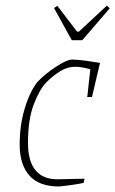

<svg xmlns="http://www.w3.org/2000/svg" viewBox="-20 -664 416 693"><path d="M341 -437 312 -314H295L306 -414Q274 -423 251 -423Q224 -423 199 -408Q171 -391 147 -366.5Q123 -342 102 -287.5Q81 -233 81 -148Q81 -82 108.5 -49Q136 -16 190 -17L285 -19L282 -4Q266 0 236 4Q206 8 192 9Q121 9 86 -30.5Q51 -70 51 -142Q51 -210 68.5 -270Q86 -330 114 -367Q142 -397 182 -423Q222 -449 240 -449Q258 -449 288 -445Q318 -441 341 -437ZM175 -635 187 -643 258 -550H265L366 -644L376 -634L277 -519H239Z"/></svg>

Font: Grenze Thin
Style: Italic
Weight: 250
Italic angle: -10°
Designer: Renata Polastri
Foundry: Omnibus-Type
Version: Version 1.002; ttfautohint (v1.8)